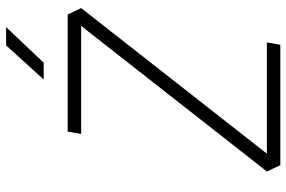

<svg xmlns="http://www.w3.org/2000/svg" viewBox="-174 -760 934 626"><g transform="rotate(-90 293.0 -447.0)"><path d="M67.4 0 46.9 -43.9 521.5 -649.4H169.4L176.8 -693.4H558.6L579.6 -649.4L105 -43.9H467.8L460 0ZM346.7 -771.5 458 -894H517.6L401.4 -771.5Z"/></g></svg>

Font: Cascadia Mono PL ExtraLight
Style: Italic
Weight: 200
Italic angle: -10°
Monospace: yes
Designer: Aaron Bell
Foundry: Saja Typeworks
Version: Version 2404.023; ttfautohint (v1.8.4)